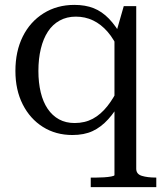

<svg xmlns="http://www.w3.org/2000/svg" viewBox="-20 -542 672 785"><path d="M351 223V184H375Q388 184 405 183Q422 182 435 179.5Q448 177 448 174V-393L455 -409L486 -517H537V148Q537 170 560 177Q583 184 617 184H619V223ZM284 -522Q329 -522 363 -508.5Q397 -495 425.5 -465.5Q454 -436 481 -388L468 -332Q447 -381 420 -412Q393 -443 360.5 -458.5Q328 -474 290 -474Q253 -474 224 -458Q195 -442 176 -413Q157 -384 147 -343Q137 -302 137 -252Q137 -204 146.5 -164.5Q156 -125 175 -97Q194 -69 221.5 -54Q249 -39 285 -39Q327 -39 359.5 -56.5Q392 -74 419 -108Q446 -142 468 -190L479 -136Q452 -87 422.5 -54.5Q393 -22 358.5 -6Q324 10 276 10Q208 10 155.5 -23Q103 -56 73 -115Q43 -174 43 -252Q43 -332 73 -392.5Q103 -453 158 -487.5Q213 -522 284 -522Z"/></svg>

Font: Roboto Serif 72pt
Style: Regular
Weight: 400
Designer: Greg Gazdowicz
Foundry: Commercial Type
Version: Version 1.008